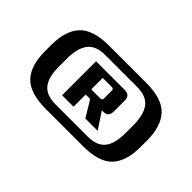

<svg xmlns="http://www.w3.org/2000/svg" viewBox="-60 -897 759 759"><g transform="rotate(45 319.5 -518.0)"><path d="M587 -535V-500Q587 -420 550 -380.5Q513 -341 423 -341H217Q127 -341 89.5 -380.5Q52 -420 52 -500V-535Q52 -615 89.5 -655Q127 -695 217 -695H423Q512 -695 549.5 -655Q587 -615 587 -535ZM231 -381H409Q461 -381 483.5 -409Q506 -437 506 -495V-540Q506 -599 483.5 -628.5Q461 -658 409 -658H231Q179 -658 156.5 -628.5Q134 -599 134 -540V-495Q134 -437 156.5 -409Q179 -381 231 -381ZM223 -615H383Q413 -615 413 -586V-524Q413 -494 385 -494H376L422 -425H353L312 -493H287V-425H223ZM349 -533V-577Q349 -587 339 -587H288V-523H339Q349 -523 349 -533Z"/></g></svg>

Font: Sarpanch
Style: Bold
Weight: 700
Designer: Manushi Parikh (Devanagari and Latin), Jyotish Sonowal (Devanagari)
Foundry: Indian Type Foundry
Version: Version 2.004;PS 1.0;hotconv 1.0.78;makeotf.lib2.5.61930; tt